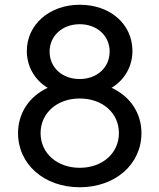

<svg xmlns="http://www.w3.org/2000/svg" viewBox="-20 -777 672 809"><path d="M450 -407C529 -371 576 -300 576 -216C576 -85 466 12 316 12C166 12 56 -85 56 -216C56 -300 103 -371 181 -407C125 -440 93 -499 93 -562C93 -673 188 -757 316 -757C444 -757 538 -676 538 -562C538 -497 505 -440 450 -407ZM316 -675C243 -675 189 -626 189 -560C189 -492 242 -444 316 -444C388 -444 442 -492 442 -560C442 -627 388 -675 316 -675ZM316 -70C411 -70 481 -131 481 -216C481 -301 412 -362 316 -362C221 -362 151 -301 151 -216C151 -131 221 -70 316 -70Z"/></svg>

Font: Preevio_Regular
Style: Regular
Weight: 500
Designer: Gumpita Rahayu
Foundry: Tokotype Studio
Version: ""